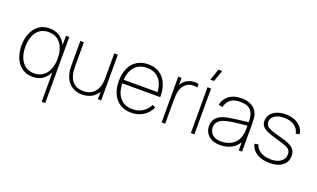

<svg xmlns="http://www.w3.org/2000/svg" viewBox="-98 -1327 3510 2129"><g transform="rotate(20 1657.5 -262.5)"><path d="M275 15Q198.5 15 146.2 -22.8Q94 -60.5 67 -125.2Q40 -190 40 -271Q40 -350.5 66.5 -415Q93 -479.5 143.8 -517.2Q194.5 -555 267 -555Q342.5 -555 394.2 -518.2Q446 -481.5 472.5 -417.2Q499 -353 499 -271Q499 -190.5 472.8 -125.8Q446.5 -61 396.5 -23Q346.5 15 275 15ZM275 -27Q338.5 -27 381.2 -59Q424 -91 445.5 -146.2Q467 -201.5 467 -271Q467 -341.5 445.2 -396.2Q423.5 -451 380.8 -482Q338 -513 275 -513Q210.5 -513 168.2 -481.2Q126 -449.5 105.5 -394.8Q85 -340 85 -271Q85 -201.5 106.5 -146.2Q128 -91 170.2 -59Q212.5 -27 275 -27ZM464 240V-115H467V-540H506V240Z M855 12Q814 12 779.8 0.5Q745.5 -11 718.8 -32.8Q692 -54.5 673.5 -86Q655 -117.5 645.5 -157.8Q636 -198 636 -246V-540H678V-254Q678 -196.5 689.8 -154Q701.5 -111.5 724.5 -83.8Q747.5 -56 780.2 -42.5Q813 -29 855 -29Q904.5 -29 939.2 -46.2Q974 -63.5 995.5 -93.5Q1017 -123.5 1027 -162.5Q1037 -201.5 1037 -245L1076 -246Q1076 -153.5 1045.5 -96.8Q1015 -40 964.8 -14Q914.5 12 855 12ZM1040 0V-110H1037V-540H1079V0Z M1436 15Q1359.5 15 1304.2 -19.5Q1249 -54 1219 -118Q1189 -182 1189 -270Q1189 -358.5 1218.8 -422.5Q1248.5 -486.5 1303.8 -520.8Q1359 -555 1436 -555Q1513.5 -555 1568.5 -520Q1623.5 -485 1652.8 -418.5Q1682 -352 1682 -258H1637V-272Q1634 -388.5 1582.2 -450.8Q1530.5 -513 1436 -513Q1340 -513 1287 -449.2Q1234 -385.5 1234 -270Q1234 -154.5 1287 -90.8Q1340 -27 1436 -27Q1503 -27 1553.5 -58.5Q1604 -90 1634 -149L1669 -129Q1636 -60 1575.5 -22.5Q1515 15 1436 15ZM1216 -258V-300H1656V-258Z M1792 0V-540H1831V-411L1818 -428Q1826.5 -450 1839.5 -469Q1852.5 -488 1865 -500Q1887 -521.5 1917.2 -532.8Q1947.5 -544 1978 -545.8Q2008.5 -547.5 2032 -540V-500Q1998.5 -507.5 1961 -502.8Q1923.5 -498 1891 -468Q1862.5 -441.5 1850.8 -407Q1839 -372.5 1836.5 -335.8Q1834 -299 1834 -266V0Z M2181 -630H2137L2185 -765H2229ZM2137 0V-540H2179V0Z M2486 15Q2423 15 2381.5 -7Q2340 -29 2319.5 -65Q2299 -101 2299 -143Q2299 -190.5 2319.8 -221.8Q2340.5 -253 2374 -271Q2407.5 -289 2446 -297Q2493 -306.5 2546.8 -313.8Q2600.5 -321 2646 -326Q2691.5 -331 2714 -334L2699 -324Q2701.5 -419.5 2664.2 -466.2Q2627 -513 2533 -513Q2465 -513 2423.8 -482.8Q2382.5 -452.5 2366 -390L2320 -402Q2338 -477 2393.8 -516Q2449.5 -555 2535 -555Q2610 -555 2660 -524.5Q2710 -494 2728 -442Q2735 -422 2738 -393.5Q2741 -365 2741 -338V0H2702V-148L2722 -147Q2700.5 -70 2636.5 -27.5Q2572.5 15 2486 15ZM2484 -27Q2542.5 -27 2587.2 -48Q2632 -69 2659.8 -108.8Q2687.5 -148.5 2695 -204Q2699 -232 2699 -264Q2699 -296 2699 -310L2721 -293Q2694.5 -290.5 2647.8 -286.2Q2601 -282 2549 -275.2Q2497 -268.5 2455 -258Q2430.5 -252 2404.5 -239Q2378.5 -226 2360.8 -202.5Q2343 -179 2343 -142Q2343 -116 2356 -89.5Q2369 -63 2399.8 -45Q2430.5 -27 2484 -27Z M3068 14Q2976.5 14 2916 -24.2Q2855.5 -62.5 2841 -130L2884 -138Q2897.5 -88 2947.2 -58Q2997 -28 3069 -28Q3142.5 -28 3185.8 -59.5Q3229 -91 3229 -145Q3229 -174.5 3216 -193.2Q3203 -212 3165.2 -227.5Q3127.5 -243 3054 -263Q2977 -284 2934.2 -303.8Q2891.5 -323.5 2874.2 -348.2Q2857 -373 2857 -409Q2857 -452 2882.5 -485Q2908 -518 2953 -536.5Q2998 -555 3057 -555Q3116.5 -555 3164.2 -535.2Q3212 -515.5 3241.2 -480.2Q3270.5 -445 3275 -399L3232 -391Q3222.5 -447.5 3174.2 -480.2Q3126 -513 3054 -513Q2986.5 -514 2943.8 -485.5Q2901 -457 2901 -411Q2901 -385.5 2915.5 -367.2Q2930 -349 2966 -334Q3002 -319 3066 -303Q3147 -282.5 3192.2 -261.5Q3237.5 -240.5 3255.8 -212.5Q3274 -184.5 3274 -143Q3274 -69.5 3219 -27.8Q3164 14 3068 14Z"/></g></svg>

Font: Manrope ExtraLight
Style: Regular
Weight: 200
Designer: Mikhail Sharanda
Foundry: Mikhail Sharanda
Version: Version 4.505